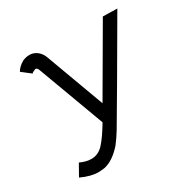

<svg xmlns="http://www.w3.org/2000/svg" viewBox="-162 -849 993 1011"><g transform="rotate(-30 335.0 -343.5)"><path d="M50 -12 89 -81Q125 -64 157 -64Q199 -64 230.5 -98.5Q262 -133 303 -202L153 -607Q147 -622 138 -622Q133 -622 126 -617Q117 -615 113 -608L59 -650Q73 -675 105 -693Q126 -702 146 -702Q172 -702 193 -685.5Q214 -669 224 -639L353 -289L583 -684L670 -682L472 -342Q367 -162 345.5 -127Q324 -92 300 -61Q245 1 190 12Q165 15 153 15Q108 15 50 -12Z"/></g></svg>

Font: Bellota
Style: Bold Italic
Weight: 700
Italic angle: -7.5°
Designer: Kemie Guaida
Foundry: Kemie Guaida
Version: Version 4.001